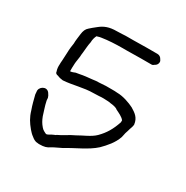

<svg xmlns="http://www.w3.org/2000/svg" viewBox="-143 -745 825 850"><g transform="rotate(30 269.0 -320.0)"><path d="M43 -211 44 -198C51 -171 55 -153 64 -128C73 -97 86 -77 105 -54C112 -46 120 -37 129 -31C136 -25 147 -17 159 -17C163 -16 167 -16 170 -16C194 -16 207 -20 221 -30C238 -40 252 -45 269 -54C314 -82 371 -104 409 -139C433 -163 458 -191 470 -226C472 -233 473 -241 475 -249C478 -258 481 -267 483 -275C486 -284 489 -290 490 -301C486 -335 465 -348 442 -362C420 -373 385 -386 354 -386C346 -387 337 -387 327 -387H296C286 -386 275 -386 265 -385C253 -385 241 -384 229 -382C208 -380 188 -378 169 -374L151 -371C143 -368 135 -364 126 -364V-383C126 -389 127 -397 127 -406C128 -412 128 -417 129 -421L132 -442C132 -449 133 -456 134 -464C136 -483 137 -503 141 -521C141 -534 145 -548 150 -557H151C152 -557 154 -558 155 -558C160 -560 166 -561 172 -562C204 -567 241 -569 276 -569H299C316 -569 351 -570 368 -570H423C428 -570 432 -572 436 -576C444 -579 450 -588 450 -597C450 -602 448 -606 445 -610C441 -618 433 -624 423 -624H368C351 -624 317 -623 299 -623H275C266 -623 255 -623 244 -622C235 -622 225 -621 216 -621C179 -621 155 -612 132 -593C120 -584 110 -575 102 -568C91 -559 86 -546 84 -529C82 -511 79 -495 79 -478L76 -457C75 -447 74 -437 74 -427C74 -421 73 -414 73 -407C73 -401 72 -394 72 -387C71 -380 71 -373 71 -368C70 -356 71 -344 75 -333C75 -326 80 -321 90 -320C99 -316 108 -314 118 -313C167 -316 214 -332 265 -332C273 -332 282 -333 292 -333C300 -334 307 -334 315 -334C323 -334 331 -333 338 -333C343 -333 348 -332 352 -331C364 -330 382 -327 389 -320C405 -312 424 -304 434 -291V-281C420 -239 403 -210 375 -182C353 -160 317 -147 290 -131C263 -119 242 -102 215 -90L213 -88C207 -86 202 -83 195 -80C189 -77 180 -70 173 -70C164 -74 153 -79 146 -88C134 -102 128 -113 121 -131C114 -156 107 -171 101 -200L100 -213C98 -220 95 -226 91 -231C91 -232 90 -233 89 -234C72 -257 38 -235 43 -211Z"/></g></svg>

Font: Scribbler
Style: Regular
Weight: 400
Designer: Mew Too
Foundry: Cannot Into Space Fonts
Version: Version 1.001